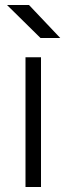

<svg xmlns="http://www.w3.org/2000/svg" viewBox="-20 -748 268 768"><path d="M82 -519H144V0H82ZM8 -728H96L221 -596H142Z"/></svg>

Font: 寒蝉端黑体 Light
Style: Regular
Weight: 300
Designer: ChillDuanSans {Warren2060}; 
Source Han Sans {Ryoko NISHIZUKA 西塚涼子 (kana, bopomofo & ideographs); Paul D. Hunt (Latin, G
Foundry: ChillType&Adobe
Version: Version 1.300;Glyphs 3.3 (3306)